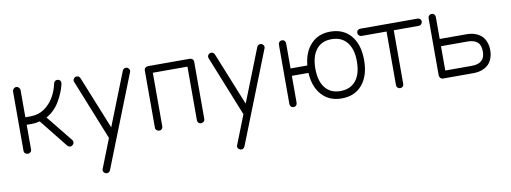

<svg xmlns="http://www.w3.org/2000/svg" viewBox="-55 -713 3268 1229"><g transform="rotate(-10 1579.0 -99.0)"><path d="M82 13Q72 13 64.5 6.5Q57 0 57 -10V-396Q57 -406 64.5 -413.5Q72 -421 82 -421Q91 -421 98.5 -413.5Q106 -406 106 -396V-220H139Q191 -220 229.5 -246.5Q268 -273 292 -314.5Q316 -356 325 -402Q327 -411 335 -416.5Q343 -422 353 -420Q363 -418 368 -410Q373 -402 371 -391Q358 -335 325.5 -280Q293 -225 239 -195L377 -24Q383 -15 381 -5.5Q379 4 371 9Q363 16 353.5 14Q344 12 338 5L192 -178Q179 -175 166 -173Q153 -171 139 -171H106V-10Q106 0 98.5 6.5Q91 13 82 13Z M550 222Q540 218 536 209Q532 200 536 191L610 3L453 -388Q449 -397 453 -406Q457 -415 466 -419Q475 -422 484 -418.5Q493 -415 497 -405L636 -61L772 -405Q776 -415 784.5 -418.5Q793 -422 803 -419Q812 -415 816 -406Q820 -397 816 -388L580 209Q576 218 567.5 221.5Q559 225 550 222Z M936 13Q926 13 918.5 6.5Q911 0 911 -10V-383Q911 -393 918.5 -399.5Q926 -406 936 -406H1207Q1217 -406 1224.5 -399.5Q1232 -393 1232 -383V-10Q1232 0 1224.5 6.5Q1217 13 1207 13Q1197 13 1190.5 6.5Q1184 0 1184 -10V-359H959V-10Q959 0 952.5 6.5Q946 13 936 13Z M1424 222Q1414 218 1410 209Q1406 200 1410 191L1484 3L1327 -388Q1323 -397 1327 -406Q1331 -415 1340 -419Q1349 -422 1358 -418.5Q1367 -415 1371 -405L1510 -61L1646 -405Q1650 -415 1658.5 -418.5Q1667 -422 1677 -419Q1686 -415 1690 -406Q1694 -397 1690 -388L1454 209Q1450 218 1441.5 221.5Q1433 225 1424 222Z M1808 14Q1798 14 1791.5 7Q1785 0 1785 -10V-396Q1785 -406 1791.5 -413Q1798 -420 1808 -420Q1819 -420 1825.5 -413Q1832 -406 1832 -396V-233H1941Q1949 -320 1997 -370.5Q2045 -421 2122 -421Q2208 -421 2256.5 -363Q2305 -305 2305 -204Q2305 -104 2256.5 -45.5Q2208 13 2122 13Q2042 13 1993.5 -40Q1945 -93 1940 -185H1832V-10Q1832 0 1825.5 7Q1819 14 1808 14ZM2122 -35Q2187 -35 2222.5 -79Q2258 -123 2258 -204Q2258 -284 2222.5 -328Q2187 -372 2122 -372Q2058 -372 2023 -328Q1988 -284 1988 -204Q1988 -123 2023 -79Q2058 -35 2122 -35Z M2502 13Q2492 13 2485 6.5Q2478 0 2478 -10V-359H2316Q2306 -359 2299 -366Q2292 -373 2292 -383Q2292 -393 2299 -399.5Q2306 -406 2316 -406H2687Q2697 -406 2704 -399.5Q2711 -393 2711 -383Q2711 -373 2704 -366Q2697 -359 2687 -359H2525V-10Q2525 0 2518.5 6.5Q2512 13 2502 13Z M2782 0Q2772 0 2765 -7.5Q2758 -15 2758 -25V-396Q2758 -406 2765 -413Q2772 -420 2782 -420Q2792 -420 2798.5 -413Q2805 -406 2805 -396V-253H2978Q3041 -253 3078 -218Q3111 -183 3111 -126Q3111 -70 3078 -35Q3041 0 2978 0ZM2805 -48H2978Q3063 -48 3063 -126Q3063 -166 3044 -185Q3021 -206 2978 -206H2805Z"/></g></svg>

Font: Zen Kurenaido
Style: Regular
Weight: 400
Designer: Yoshimichi Ohira
Foundry: Positype
Version: Version 1.001